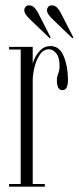

<svg xmlns="http://www.w3.org/2000/svg" viewBox="-20 -699 295 719"><path d="M14 0V-10H57.5V-513.5H14V-523.5H102.5V-460.5Q103 -465.5 110.5 -481.5Q118 -497.5 132.5 -512Q147 -526.5 169 -526.5Q203 -526.5 218.8 -488Q234.5 -449.5 234.5 -399.5Q234.5 -382 229.8 -371.8Q225 -361.5 214 -361.5Q202 -361.5 197.5 -372Q193 -382.5 193 -397.5Q193 -411.5 198 -423.5Q203 -435.5 203 -451.5Q203 -484.5 190.5 -499.5Q178 -514.5 163.5 -514.5Q142.5 -514.5 129 -494.2Q115.5 -474 109 -446.5Q102.5 -419 102.5 -397.5V-10H148V0ZM251.5 -555.5 177.5 -626.5Q169.5 -634 162.8 -643Q156 -652 156 -661Q156 -668 160.8 -673.5Q165.5 -679 174 -679Q186 -679 194 -670.2Q202 -661.5 207 -652L255 -558ZM166.5 -555.5 92.5 -626.5Q84.5 -634 77.8 -643Q71 -652 71 -661Q71 -668 75.8 -673.5Q80.5 -679 89 -679Q101 -679 109 -670.2Q117 -661.5 122 -652L170 -558Z"/></svg>

Font: Imbue 100pt ExtraLight
Style: Regular
Weight: 200
Designer: Tyler Finck
Foundry: Etcetera Type Company
Version: Version 1.102; ttfautohint (v1.8.3)